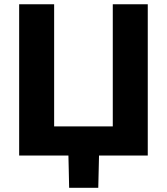

<svg xmlns="http://www.w3.org/2000/svg" viewBox="-20 -733 787 905"><path d="M70.3 0Q70.3 -57.6 70.3 -111.6Q70.3 -165.5 70.3 -232.4V-474.4Q70.3 -543.6 70.3 -599Q70.3 -654.4 70.3 -713H235.2Q235.2 -654.4 235.2 -599Q235.2 -543.6 235.2 -474.4V-258.8Q235.2 -191.9 235.2 -137.9Q235.2 -83.9 235.2 -26.4L161.7 -137.2H588.1L511.6 -26.4Q511.6 -83.9 511.6 -137.9Q511.6 -191.9 511.6 -258.8V-474.4Q511.6 -543.6 511.6 -599Q511.6 -654.4 511.6 -713H676.5Q676.5 -654.4 676.5 -599Q676.5 -543.6 676.5 -474.4V-232.4Q676.5 -165.5 676.5 -111.6Q676.5 -57.6 676.5 0ZM305.9 152.1Q305.1 107.9 304 64Q302.9 20 301.9 -24.7H447.3Q446.5 19.7 445.3 63.7Q444.2 107.7 443.2 152.1Z"/></svg>

Font: Commissioner Thin
Style: Regular
Weight: 100
Designer: Kostas Bartsokas
Foundry: Kostas Bartsokas
Version: Version 1.001;gftools[0.9.23]